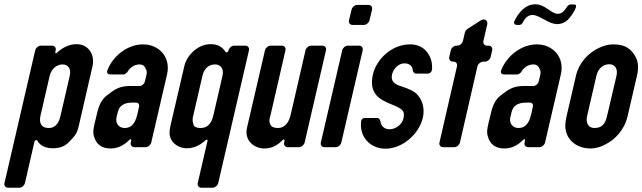

<svg xmlns="http://www.w3.org/2000/svg" viewBox="-23 -690 3010 900"><path d="M236 -445 238 -454C241 -466 233 -476 221 -476H169C157 -476 145 -466 142 -454L-2 168C-5 180 3 190 15 190H67C79 190 91 180 94 168L139 -28C140 -33 149 -35 152 -31C165 -7 190 5 225 5C256 5 281 -4 299 -23C330 -55 338 -63 347 -103L410 -377C424 -436 390 -483 336 -483C298 -483 265 -463 243 -442C240 -438 235 -441 236 -445ZM270 -388C298 -388 311 -366 304 -335L261 -149C255 -121 242 -90 205 -90C170 -90 159 -113 167 -149L210 -335C216 -361 238 -388 270 -388Z M592 -32 590 -22C587 -10 595 0 607 0H659C671 0 683 -10 686 -22L760 -341C779 -422 722 -482 648 -482C571 -482 505 -424 481 -362C475 -348 482 -341 496 -341H557C562 -341 571 -348 574 -352C584 -371 605 -388 631 -388C644 -388 652 -383 657 -374C668 -355 666 -348 661 -328L656 -308C653 -296 642 -287 631 -287H587C537 -287 514 -271 477 -242C455 -225 441 -198 433 -163L420 -109C416 -90 411 -71 418 -50C428 -13 454 6 496 6C534 6 564 -14 585 -36C589 -39 593 -37 592 -32ZM597 -209H615C625 -209 631 -201 629 -191L623 -163C615 -129 604 -90 561 -90C534 -90 517 -112 523 -140L529 -164C536 -195 559 -209 597 -209Z M950 -31 904 168C901 180 909 190 921 190H973C985 190 997 180 1000 168L1144 -454C1147 -466 1139 -476 1127 -476H1075C1063 -476 1051 -466 1048 -454L1047 -451C1046 -445 1036 -442 1034 -447C1019 -471 996 -483 964 -483C903 -483 852 -429 841 -380L777 -105C774 -94 773 -83 772 -74C768 -27 809 5 853 5C891 5 919 -13 941 -33C945 -37 951 -36 950 -31ZM984 -388C1013 -388 1027 -367 1020 -335L978 -153C971 -123 959 -90 916 -90C899 -90 887 -95 884 -106C877 -127 880 -137 884 -153L926 -335C932 -362 951 -388 984 -388Z M1311 -31 1309 -22C1306 -10 1314 0 1326 0H1378C1390 0 1402 -10 1405 -22L1505 -454C1508 -466 1500 -476 1488 -476H1436C1424 -476 1412 -466 1409 -454L1340 -154C1333 -124 1318 -90 1279 -90C1262 -90 1250 -95 1245 -105C1235 -124 1242 -138 1246 -154L1315 -454C1318 -466 1310 -476 1298 -476H1246C1234 -476 1222 -466 1219 -454L1141 -118C1137 -101 1134 -89 1133 -80C1127 -29 1169 6 1216 6C1255 6 1281 -12 1302 -34C1306 -37 1312 -36 1311 -31Z M1498 0H1550C1562 0 1574 -10 1577 -22L1677 -454C1680 -466 1672 -476 1660 -476H1608C1596 -476 1584 -466 1581 -454L1481 -22C1478 -10 1486 0 1498 0ZM1630 -573H1682C1694 -573 1706 -583 1709 -595L1721 -645C1724 -657 1716 -667 1704 -667H1652C1640 -667 1628 -657 1625 -645L1613 -595C1610 -583 1618 -573 1630 -573Z M1959 -138C1967 -172 1961 -206 1945 -231C1928 -257 1913 -264 1882 -277L1853 -287C1828 -296 1807 -308 1815 -342C1821 -366 1843 -393 1873 -393C1896 -393 1912 -380 1912 -359C1913 -353 1920 -345 1926 -345H1982C1992 -345 2000 -352 2002 -363C2004 -391 1999 -417 1983 -440C1964 -468 1936 -482 1899 -482C1812 -482 1741 -411 1725 -341C1705 -253 1754 -224 1809 -202L1826 -195C1843 -188 1857 -180 1864 -172C1871 -164 1872 -151 1868 -134C1862 -108 1834 -84 1802 -84C1779 -84 1762 -100 1760 -122C1759 -128 1753 -137 1747 -137H1687C1678 -137 1671 -131 1670 -123C1660 -49 1712 7 1784 7C1862 7 1941 -60 1959 -138Z M2054 0H2106C2118 0 2130 -10 2133 -22L2215 -379C2218 -391 2231 -401 2243 -401H2250C2262 -401 2274 -411 2277 -423L2284 -454C2287 -466 2279 -476 2267 -476H2260C2248 -476 2240 -486 2243 -498L2261 -576C2265 -595 2248 -605 2230 -594L2169 -555C2164 -552 2157 -542 2156 -537L2147 -498C2144 -486 2132 -476 2120 -476H2117C2105 -476 2093 -466 2090 -454L2083 -423C2080 -411 2088 -401 2100 -401H2103C2115 -401 2122 -391 2119 -379L2037 -22C2034 -10 2042 0 2054 0Z M2438 -32 2436 -22C2433 -10 2441 0 2453 0H2505C2517 0 2529 -10 2532 -22L2606 -341C2625 -422 2568 -482 2494 -482C2417 -482 2351 -424 2327 -362C2321 -348 2328 -341 2342 -341H2403C2408 -341 2417 -348 2420 -352C2430 -371 2451 -388 2477 -388C2490 -388 2498 -383 2503 -374C2514 -355 2512 -348 2507 -328L2502 -308C2499 -296 2488 -287 2477 -287H2433C2383 -287 2360 -271 2323 -242C2301 -225 2287 -198 2279 -163L2266 -109C2262 -90 2257 -71 2264 -50C2274 -13 2300 6 2342 6C2380 6 2410 -14 2431 -36C2435 -39 2439 -37 2438 -32ZM2443 -209H2461C2471 -209 2477 -201 2475 -191L2469 -163C2461 -129 2450 -90 2407 -90C2380 -90 2363 -112 2369 -140L2375 -164C2382 -195 2405 -209 2443 -209ZM2591 -625C2580 -625 2565 -633 2544 -648C2523 -663 2504 -670 2487 -670C2438 -670 2408 -630 2389 -593C2383 -581 2389 -573 2401 -573H2411C2417 -573 2424 -577 2426 -582C2435 -601 2450 -620 2474 -620C2485 -620 2502 -613 2527 -599C2552 -585 2572 -577 2587 -577C2611 -577 2630 -586 2645 -604C2652 -612 2695 -669 2669 -669H2650C2646 -669 2639 -664 2636 -660C2626 -643 2612 -625 2591 -625Z M2677 -336 2633 -146C2630 -132 2628 -120 2627 -108C2623 -38 2678 6 2745 6C2766 6 2786 1 2809 -10C2861 -35 2904 -81 2919 -146L2963 -336C2971 -371 2969 -400 2957 -422C2936 -462 2907 -482 2852 -482C2830 -482 2809 -477 2788 -467C2734 -443 2691 -395 2677 -336ZM2833 -389C2860 -389 2874 -366 2867 -336L2823 -148C2816 -118 2805 -90 2764 -90C2734 -90 2722 -114 2729 -146L2773 -336C2779 -363 2800 -389 2833 -389Z"/></svg>

Font: DIN Rundschrift
Style: EngKursiv
Weight: 400
Width: 3
Version: Version 1.027